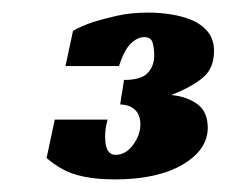

<svg xmlns="http://www.w3.org/2000/svg" viewBox="-20 -665 360 305"><path d="M162 -380Q128 -380 102.5 -387Q77 -394 54 -414L67 -475H151Q151 -476 149 -467Q147 -458 147 -449Q147 -432 151.5 -425.5Q156 -419 163 -419Q180 -419 191.5 -435Q203 -451 203 -467Q203 -483 194 -491Q185 -499 171 -499Q172 -509 174 -518Q175 -526 176 -531.5Q177 -537 177 -538Q204 -538 214.5 -549Q225 -560 225 -577Q225 -588 222.5 -597Q220 -606 209 -606Q198 -606 187.5 -595.5Q177 -585 169 -560H84L96 -616Q110 -624 128 -630Q144 -635 166 -640Q188 -645 216 -645Q234 -645 252.5 -642Q271 -639 286 -632.5Q301 -626 310.5 -614Q320 -602 320 -584Q320 -556 301.5 -541Q283 -526 252 -514Q276 -512 293 -500Q310 -488 310 -462Q310 -427 270 -403.5Q230 -380 162 -380Z"/></svg>

Font: Racing Sans One
Style: Regular
Weight: 400
Designer: Pablo Impallari, Rodrigo Fuenzalida
Foundry: Pablo Impallari, Rodrigo Fuenzalida
Version: Version 1.001; ttfautohint (v0.8) -G 200 -r 50